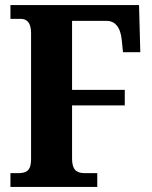

<svg xmlns="http://www.w3.org/2000/svg" viewBox="-20 -734 598 754"><path d="M21 0H362V-54H313C278 -54 263 -70 263 -111V-320H470V-381H263V-652H400C428 -652 453 -631 458 -578L463 -529H531L526 -714H21V-660H61C84 -660 102 -647 102 -604V-109C102 -66 86 -54 51 -54H21Z"/></svg>

Font: Noto Serif Condensed ExtraBold
Style: Regular
Weight: 800
Width: 3
Designer: Monotype Design Team
Foundry: Monotype Imaging Inc.
Version: Version 2.013